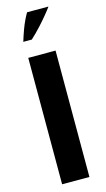

<svg xmlns="http://www.w3.org/2000/svg" viewBox="-144 -1007 582 1053"><g transform="rotate(-15 147.0 -480.5)"><path d="M69.7 0V-717.6H224.7V0ZM66.2 -809.6Q77.4 -846.2 87.6 -873.8Q97.7 -901.3 107.9 -922.5Q118 -943.7 128.1 -960.9H249.6Q237.8 -944.3 217.3 -919.3Q196.8 -894.2 170.4 -865.6Q144.1 -836.9 114.5 -809.6Z"/></g></svg>

Font: Russolo 10pt ExtraLight
Style: Regular
Weight: 200
Designer: Micah Stupak-Hahn
Version: Version 1.000